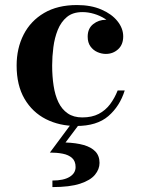

<svg xmlns="http://www.w3.org/2000/svg" viewBox="-20 -490 562 762"><path d="M283 10Q216 10 162.2 -17.2Q108.5 -44.5 77.2 -98Q46 -151.5 46 -230Q46 -298.5 73.8 -352.8Q101.5 -407 155 -438.5Q208.5 -470 285.5 -470Q341 -470 382.2 -452.2Q423.5 -434.5 446.2 -406Q469 -377.5 469 -345.5Q469 -313 448.8 -294.5Q428.5 -276 400 -276Q383.5 -276 366.8 -283.2Q350 -290.5 339 -305.8Q328 -321 328 -344.5Q328 -377 349.8 -394.2Q371.5 -411.5 400 -411.5Q427 -411.5 447.5 -394.8Q468 -378 468 -345.5H442Q442 -367 429.5 -384.8Q417 -402.5 397 -415.2Q377 -428 353.5 -435Q330 -442 307.5 -442Q269 -442 245.5 -422.5Q222 -403 209.2 -371.2Q196.5 -339.5 191.8 -302.5Q187 -265.5 187 -230Q187 -187 192.8 -149.5Q198.5 -112 212 -84Q225.5 -56 248.8 -40Q272 -24 306.5 -24Q345 -24 371.8 -38Q398.5 -52 416.8 -76.2Q435 -100.5 447 -131H475Q455.5 -68.5 410 -29.2Q364.5 10 283 10ZM188 252.5V226.5Q232.5 226.5 256.2 212Q280 197.5 280 173Q280 149.5 266 137Q252 124.5 229 120Q206 115.5 178 115.5L266 -3H299L240 75.5Q282 77 312 85.5Q342 94 358.5 111.2Q375 128.5 375 156.5Q375 181.5 357 203.5Q339 225.5 298 239Q257 252.5 188 252.5Z"/></svg>

Font: Bodoni Moda 9pt SemiBold
Style: Regular
Weight: 600
Designer: Owen Earl
Foundry: indestructible type
Version: Version 2.005